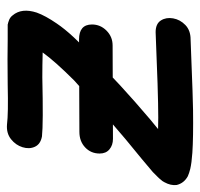

<svg xmlns="http://www.w3.org/2000/svg" viewBox="-69 -540 573 549"><g transform="rotate(-90 217.5 -265.5)"><path d="M95 -229 362 -230Q387 -230 404.5 -247.5Q422 -265 422 -289Q422 -326 379 -326L115 -325Q88 -325 70.5 -308.5Q53 -292 53 -267Q53 -249 65 -239Q77 -229 95 -229ZM177 0Q227 -1 299 -4Q371 -7 379 -7Q405 -7 420.5 -22Q436 -37 439.5 -57Q443 -77 433.5 -92Q424 -107 400 -107Q392 -107 320 -104Q249 -101 197 -100Q152 -99 123 -100L151 -123Q256 -212 330 -288Q394 -344 425 -390Q447 -422 456 -447Q470 -490 448 -516Q442 -524 432 -527L426 -529Q424 -529 422 -530H379Q332 -531 250 -530Q167 -528 136 -532Q111 -534 94 -520.5Q77 -507 71 -487.5Q65 -468 72.5 -452Q80 -436 102 -432Q138 -428 271 -431Q304 -431 342 -430Q316 -394 262 -340Q194 -278 94 -193L38 -147L0 -115L-14 -101Q-19 -96 -22 -92Q-26 -88 -29 -82Q-39 -64 -37 -47Q-32 -26 -12 -15Q-3 -11 9 -8Q26 -4 55 -2Q99 1 177 0Z"/></g></svg>

Font: Balsamiq Sans
Style: Italic
Weight: 400
Italic angle: -12°
Designer: Michael Angeles
Foundry: Balsamiq SRL
Version: Version 1.020; ttfautohint (v1.8.4.7-5d5b);gftools[0.9.26]